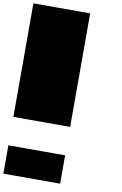

<svg xmlns="http://www.w3.org/2000/svg" viewBox="-123 -1266 846 1332"><g transform="rotate(10 300.0 -600.0)"><path d="M0 0V-199.7H399.9V0ZM0 -399.9V-1199.7H399.9V-399.9Z"/></g></svg>

Font: 8-bit HUD
Style: Regular
Weight: 400
Designer: lSPl
Foundry: https://fontstruct.com
Version: Version 1.0